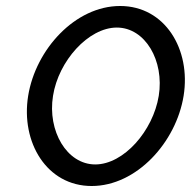

<svg xmlns="http://www.w3.org/2000/svg" viewBox="-20 -610 637 641"><path d="M74 -290C49 -135 136 11 286 11C436 11 568 -135 593 -290C618 -445 531 -590 381 -590C231 -590 99 -445 74 -290ZM157 -290C175 -406 275 -518 370 -518C465 -518 529 -407 510 -290C491 -173 393 -61 298 -61C203 -61 138 -173 157 -290Z"/></svg>

Font: Charger Sport
Style: DfBdExtObl
Weight: 400
Designer: Jasper
Foundry: Cannot Into Space Fonts
Version: Version 1.1